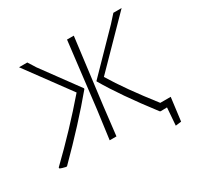

<svg xmlns="http://www.w3.org/2000/svg" viewBox="-161 -824 1158 1130"><g transform="rotate(-30 418.0 -259.5)"><path d="M46 8Q16 1 6 -4L5 -11Q170 -170 317 -341L98 -639H154L186 -588L367 -341V-336Q235 -177 52 6ZM690 2 685 -1Q532 -200 452 -338V-341L693 -588L739 -639H795L502 -340Q576 -217 713 -42H784L764 115L725 120L734 1ZM345 0 371 -194 424 -639H470L414 -197L391 0Z"/></g></svg>

Font: Alegreya Sans SC Light
Style: Italic
Weight: 300
Italic angle: -7°
Designer: Juan Pablo del Peral
Foundry: Huerta Tipografica
Version: Version 2.007